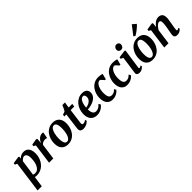

<svg xmlns="http://www.w3.org/2000/svg" viewBox="275 -2423 4231 4231"><g transform="rotate(-45 2391.0 -307.0)"><path d="M9 254 108.5 -478 55.5 -504 63.5 -543.5 228 -568 250.5 -556.5 244 -504Q260 -520.5 281.2 -535Q302.5 -549.5 329 -558.8Q355.5 -568 387.5 -568Q444 -568 481.5 -542.2Q519 -516.5 537.8 -469.2Q556.5 -422 556.5 -356Q556.5 -299 542 -245.2Q527.5 -191.5 499.8 -145.2Q472 -99 432.8 -64Q393.5 -29 343 -9.5Q292.5 10 233 10Q219 10 204 7.8Q189 5.5 174.5 3L139.5 254ZM184 -64Q197 -57.5 212.2 -54.8Q227.5 -52 245.5 -52Q281.5 -52 309 -69.8Q336.5 -87.5 356.5 -117.5Q376.5 -147.5 389.5 -186.5Q402.5 -225.5 408.5 -268.8Q414.5 -312 414.5 -354.5Q414.5 -393.5 405.8 -424.5Q397 -455.5 379.5 -473.2Q362 -491 335.5 -491Q313.5 -491 294.8 -481.8Q276 -472.5 261.2 -458.2Q246.5 -444 235.5 -428.5Z M620 0 684.5 -475 633 -502.5 641 -543 785 -567.5 809 -552.5 803 -462 799.5 -424Q808 -450 823.8 -475.8Q839.5 -501.5 861.5 -522.2Q883.5 -543 910.5 -555.2Q937.5 -567.5 969 -567.5Q980.5 -567.5 989.5 -564.8Q998.5 -562 1002.5 -559L973.5 -412Q969.5 -416 956.2 -421Q943 -426 921 -426Q904.5 -426 887.2 -422.5Q870 -419 854.2 -412.5Q838.5 -406 825.5 -395.2Q812.5 -384.5 803.5 -370.5L752.5 0Z M1296 -568.5Q1362.5 -568.5 1409 -542.5Q1455.5 -516.5 1480.2 -466.2Q1505 -416 1505.5 -343Q1505.5 -271.5 1485.2 -207.5Q1465 -143.5 1426.2 -93.8Q1387.5 -44 1332 -15.5Q1276.5 13 1207 13Q1142 13 1095.5 -13.2Q1049 -39.5 1024.8 -89.8Q1000.5 -140 999.5 -212.5Q999 -284.5 1019.2 -348.8Q1039.5 -413 1078.2 -462.5Q1117 -512 1172 -540.2Q1227 -568.5 1296 -568.5ZM1276.5 -509.5Q1248.5 -509.5 1227.2 -491.5Q1206 -473.5 1190.8 -443Q1175.5 -412.5 1165.5 -374.5Q1155.5 -336.5 1151 -296.5Q1146.5 -256.5 1146.5 -219.5Q1147 -154.5 1157.5 -116.5Q1168 -78.5 1186.5 -62Q1205 -45.5 1229.5 -45.5Q1257 -45.5 1278 -63.5Q1299 -81.5 1314.5 -112Q1330 -142.5 1339.8 -180.5Q1349.5 -218.5 1354 -258.8Q1358.5 -299 1358 -336.5Q1358 -402 1347.8 -439.8Q1337.5 -477.5 1319.5 -493.5Q1301.5 -509.5 1276.5 -509.5Z M1736.5 -183.5Q1734 -167.5 1732.5 -155.2Q1731 -143 1729.8 -132.8Q1728.5 -122.5 1728.5 -112Q1728.5 -93.5 1737.2 -83.8Q1746 -74 1763 -74Q1789.5 -74 1810.2 -83.2Q1831 -92.5 1848 -106.5L1860 -67Q1847 -52 1823.5 -34Q1800 -16 1764.8 -3Q1729.5 10 1681.5 10Q1644.5 10 1617.5 -9.2Q1590.5 -28.5 1590.5 -76.5Q1590.5 -80 1590.8 -85.8Q1591 -91.5 1592.2 -102.2Q1593.5 -113 1595.5 -130.8Q1597.5 -148.5 1601.5 -176.5L1641.5 -483H1576L1586.5 -531.5L1653.5 -553.5Q1666.5 -565 1679.5 -589Q1692.5 -613 1704.5 -640.5Q1716.5 -668 1725.5 -691H1806.5L1785.5 -555H1898.5L1888.5 -483H1776Z M2333.5 -102Q2320 -81 2290.2 -54.5Q2260.5 -28 2216.5 -8.5Q2172.5 11 2115 11Q2059 11 2019.8 -8Q1980.5 -27 1956.5 -59.2Q1932.5 -91.5 1921.8 -131.5Q1911 -171.5 1911 -212.5Q1911 -288.5 1934 -353.5Q1957 -418.5 1998 -467Q2039 -515.5 2094.2 -543Q2149.5 -570.5 2214 -570.5Q2266 -570.5 2299 -554.2Q2332 -538 2348 -510.2Q2364 -482.5 2364.5 -448Q2365.5 -400 2345 -363.8Q2324.5 -327.5 2290 -301.5Q2255.5 -275.5 2214 -259Q2172.5 -242.5 2130.8 -234.2Q2089 -226 2055 -225.5Q2054 -190.5 2059.8 -161.5Q2065.5 -132.5 2077.8 -111.2Q2090 -90 2109 -78.2Q2128 -66.5 2154 -66.5Q2189 -66.5 2217 -78.2Q2245 -90 2267 -108.5Q2289 -127 2306 -147ZM2183.5 -508Q2151.5 -508 2128.5 -486.2Q2105.5 -464.5 2090 -429.8Q2074.5 -395 2066 -355.5Q2057.5 -316 2055.5 -280Q2076.5 -281 2101.2 -288Q2126 -295 2150 -308Q2174 -321 2193.5 -339.5Q2213 -358 2224.2 -382.5Q2235.5 -407 2234.5 -436.5Q2233.5 -472 2220.5 -490Q2207.5 -508 2183.5 -508Z M2598 10Q2513.5 10 2463.8 -48.2Q2414 -106.5 2413 -217Q2412.5 -277.5 2431 -339.2Q2449.5 -401 2487.8 -453Q2526 -505 2583.8 -536.5Q2641.5 -568 2719 -568Q2748 -568 2782 -563Q2816 -558 2839 -547.5L2804.5 -414.5L2776 -417Q2764.5 -432 2748.8 -450.8Q2733 -469.5 2717.2 -483Q2701.5 -496.5 2689.5 -496.5Q2662.5 -496.5 2637.5 -476.8Q2612.5 -457 2593.2 -420.8Q2574 -384.5 2563 -334.5Q2552 -284.5 2553 -224Q2554.5 -170.5 2565.2 -137Q2576 -103.5 2596.8 -87.8Q2617.5 -72 2648.5 -72Q2679.5 -72 2702.8 -80.2Q2726 -88.5 2744 -102.5Q2762 -116.5 2777.5 -134L2804 -89Q2791.5 -70 2763.8 -46.8Q2736 -23.5 2694.5 -6.8Q2653 10 2598 10Z M3053 10Q2968.5 10 2918.8 -48.2Q2869 -106.5 2868 -217Q2867.5 -277.5 2886 -339.2Q2904.5 -401 2942.8 -453Q2981 -505 3038.8 -536.5Q3096.5 -568 3174 -568Q3203 -568 3237 -563Q3271 -558 3294 -547.5L3259.5 -414.5L3231 -417Q3219.5 -432 3203.8 -450.8Q3188 -469.5 3172.2 -483Q3156.5 -496.5 3144.5 -496.5Q3117.5 -496.5 3092.5 -476.8Q3067.5 -457 3048.2 -420.8Q3029 -384.5 3018 -334.5Q3007 -284.5 3008 -224Q3009.5 -170.5 3020.2 -137Q3031 -103.5 3051.8 -87.8Q3072.5 -72 3103.5 -72Q3134.5 -72 3157.8 -80.2Q3181 -88.5 3199 -102.5Q3217 -116.5 3232.5 -134L3259 -89Q3246.5 -70 3218.8 -46.8Q3191 -23.5 3149.5 -6.8Q3108 10 3053 10Z M3438.5 10Q3409.5 10 3389.8 1.5Q3370 -7 3361 -22.2Q3352 -37.5 3354.5 -58.5Q3357 -81 3361.8 -113.5Q3366.5 -146 3372.2 -186.5Q3378 -227 3385 -274Q3392 -321 3398.8 -372Q3405.5 -423 3412.5 -476L3354.5 -503.5L3361.5 -543L3535 -567.5L3559.5 -556L3493.5 -101Q3491 -83 3495.5 -73.8Q3500 -64.5 3510 -64.5Q3519 -64.5 3529.8 -70.2Q3540.5 -76 3557.5 -90L3570.5 -59.5Q3565 -52 3548.2 -35.5Q3531.5 -19 3504 -4.5Q3476.5 10 3438.5 10ZM3498.5 -634.5Q3469 -634.5 3448.2 -656.5Q3427.5 -678.5 3429 -708Q3430.5 -744.5 3453.2 -769.5Q3476 -794.5 3514.5 -794.5Q3547.5 -794.5 3567 -773.2Q3586.5 -752 3586 -724.5Q3585.5 -686.5 3563.5 -660.5Q3541.5 -634.5 3498.5 -634.5Z M3935 -568.5Q4001.5 -568.5 4048 -542.5Q4094.5 -516.5 4119.2 -466.2Q4144 -416 4144.5 -343Q4144.5 -271.5 4124.2 -207.5Q4104 -143.5 4065.2 -93.8Q4026.5 -44 3971 -15.5Q3915.5 13 3846 13Q3781 13 3734.5 -13.2Q3688 -39.5 3663.8 -89.8Q3639.5 -140 3638.5 -212.5Q3638 -284.5 3658.2 -348.8Q3678.5 -413 3717.2 -462.5Q3756 -512 3811 -540.2Q3866 -568.5 3935 -568.5ZM3915.5 -509.5Q3887.5 -509.5 3866.2 -491.5Q3845 -473.5 3829.8 -443Q3814.5 -412.5 3804.5 -374.5Q3794.5 -336.5 3790 -296.5Q3785.5 -256.5 3785.5 -219.5Q3786 -154.5 3796.5 -116.5Q3807 -78.5 3825.5 -62Q3844 -45.5 3868.5 -45.5Q3896 -45.5 3917 -63.5Q3938 -81.5 3953.5 -112Q3969 -142.5 3978.8 -180.5Q3988.5 -218.5 3993 -258.8Q3997.5 -299 3997 -336.5Q3997 -402 3986.8 -439.8Q3976.5 -477.5 3958.5 -493.5Q3940.5 -509.5 3915.5 -509.5ZM3903.5 -657 4066.5 -868.5 4151 -796.5Q4145.5 -786.5 4127.8 -769Q4110 -751.5 4085.2 -730.2Q4060.5 -709 4033.2 -688.5Q4006 -668 3981.2 -651.8Q3956.5 -635.5 3939 -627.5Z M4402.5 -447.5Q4420.5 -473.5 4441.2 -495.5Q4462 -517.5 4486 -533.8Q4510 -550 4536.8 -559Q4563.5 -568 4592.5 -568Q4648 -568 4682.5 -535.5Q4717 -503 4717 -421Q4717 -404 4712.8 -373Q4708.5 -342 4702.8 -308Q4697 -274 4692.5 -247Q4688.5 -222 4683.2 -194.2Q4678 -166.5 4674.2 -140.2Q4670.5 -114 4670 -94Q4670 -76.5 4675 -70.5Q4680 -64.5 4686.5 -64.5Q4695.5 -64.5 4705.8 -69.8Q4716 -75 4732 -87.5L4745 -56.5Q4741 -49.5 4724 -33.5Q4707 -17.5 4679 -3.8Q4651 10 4612 10Q4577 10 4558.8 -0.8Q4540.5 -11.5 4534 -28.8Q4527.5 -46 4527.5 -65Q4528 -78 4530.2 -95.5Q4532.5 -113 4536.5 -133.8Q4540.5 -154.5 4544.5 -176Q4548.5 -197.5 4552.5 -218Q4556 -238.5 4560.2 -262.2Q4564.5 -286 4568 -311.5Q4571.5 -337 4574 -361.5Q4576.5 -386 4576 -407.5Q4575.5 -437 4570.8 -452.8Q4566 -468.5 4555.5 -474.8Q4545 -481 4528 -481Q4511.5 -481 4493 -471Q4474.5 -461 4456.5 -443.8Q4438.5 -426.5 4421.8 -403.8Q4405 -381 4391.5 -355.5L4343 0H4210L4274 -475.5L4223 -503L4230.5 -543.5L4389.5 -568L4412.5 -556.5Z"/></g></svg>

Font: Merriweather Light 18pt
Style: Bold Italic
Weight: 700
Italic angle: -7.8°
Version: Version 2.101